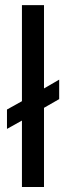

<svg xmlns="http://www.w3.org/2000/svg" viewBox="-20 -745 262 765"><path d="M67.4 0V-264.6L7.8 -231.4V-308.6L67.4 -341.8V-724.6H155.3V-392.6L215.8 -427.7V-350.1L155.3 -315.4V0Z"/></svg>

Font: Arimo
Style: Regular
Weight: 400
Designer: Steve Matteson
Foundry: Monotype Imaging Inc.
Version: Version 1.33